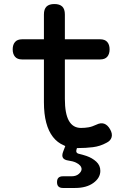

<svg xmlns="http://www.w3.org/2000/svg" viewBox="-20 -725 640 953"><path d="M292 208Q278 208 270.5 201Q263 194 263 179Q263 164 270.5 157Q278 150 292 150H335Q358 150 371.5 138Q385 126 385 114Q384 95 357 82Q342 75 320 72Q299 69 292.5 58.5Q286 48 293 29L304 0L296 -4Q265 -17 243 -45Q221 -73 209.5 -116Q198 -159 198 -218V-430H89Q66 -430 54.5 -443.5Q43 -457 43 -480Q43 -503 54.5 -516.5Q66 -530 90 -530H198V-653Q198 -680 211 -692.5Q224 -705 250 -705Q276 -705 289 -692.5Q302 -680 302 -653V-530H477Q501 -530 512.5 -516.5Q524 -503 524 -480Q524 -457 512.5 -443.5Q501 -430 477 -430H302V-234Q302 -161 322 -125.5Q342 -90 382 -90Q401 -90 419 -93Q437 -96 458 -106Q480 -117 497 -111Q514 -105 526 -84Q539 -62 534 -44Q529 -26 508 -16Q477 1 441.5 5.5Q406 10 365 10H362L360 16Q357 25 360 31Q363 37 374 39Q391 43 409 49Q438 59 458 77.5Q478 96 478 123Q478 158 443.5 183Q409 208 353 208Z"/></svg>

Font: Maple Mono NL Medium
Style: Regular
Weight: 500
Monospace: yes
Designer: subframe7536
Version: Version 7.000